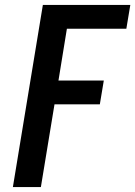

<svg xmlns="http://www.w3.org/2000/svg" viewBox="-20 -755 546 775"><path d="M32 0 153 -735H506L490 -639H250L216 -430H399L383 -334H200L145 0Z"/></svg>

Font: Iosevka Web
Style: Bold Italic
Weight: 700
Italic angle: -9°
Monospace: yes
Designer: Belleve Invis
Foundry: Belleve Invis
Version: Version 28.0.3; ttfautohint (v1.8.3)